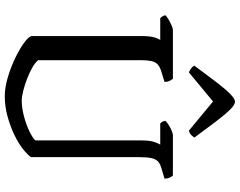

<svg xmlns="http://www.w3.org/2000/svg" viewBox="-120 -884 1004 804"><g transform="rotate(90 382.0 -482.0)"><path d="M382 0Q347 0 304.5 -12.5Q262 -25 223.5 -43.5Q185 -62 159 -81Q133 -100 131 -113V-572Q131 -609 137 -628Q143 -647 148 -651H56Q53 -655 49 -659.5Q45 -664 44 -673Q50 -679 62 -686Q74 -693 86.5 -698.5Q99 -704 105 -704H310Q314 -699 318.5 -690.5Q323 -682 323 -669L281 -656Q260 -650 249.5 -640Q239 -630 235.5 -613Q232 -596 232 -569V-140Q242 -127 263.5 -115Q285 -103 311 -93Q337 -83 361.5 -77Q386 -71 401 -71Q431 -71 465.5 -80Q500 -89 528.5 -102.5Q557 -116 568 -128V-572Q568 -608 575 -627.5Q582 -647 586 -651H497Q493 -655 490 -660Q487 -665 486 -673Q492 -679 503.5 -686.5Q515 -694 527.5 -699Q540 -704 546 -704H715Q720 -699 724 -690Q728 -681 728 -669L685 -656Q666 -651 656 -641.5Q646 -632 642 -613.5Q638 -595 638 -562V-110Q628 -95 604 -76Q580 -57 544.5 -40Q509 -23 467.5 -11.5Q426 0 382 0ZM283 -771Q273 -775 265.5 -781Q258 -787 255 -794Q295 -848 324 -886Q353 -924 373.5 -944Q394 -964 406 -964Q419 -964 439.5 -943Q460 -922 489 -884Q518 -846 556 -794Q553 -789 546 -781.5Q539 -774 527 -771L405 -872Z"/></g></svg>

Font: Texturina Medium 12pt
Style: Regular
Weight: 400
Version: Version 1.002